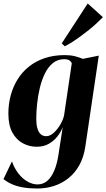

<svg xmlns="http://www.w3.org/2000/svg" viewBox="-34 -830 610 1101"><path d="M455.5 9Q446.5 71.5 421 117Q395.5 162.5 358 192.2Q320.5 222 275 236.5Q229.5 251 180 251Q134 251 98.2 244.8Q62.5 238.5 35.2 226.5Q8 214.5 -14 197L34.5 95.5Q48.5 135.5 71.8 165.2Q95 195 123.8 211.2Q152.5 227.5 181 227.5Q213.5 227.5 237.2 207Q261 186.5 277 148.5Q293 110.5 301 59L325.5 -100.5Q314.5 -72 294.2 -46.5Q274 -21 244.8 -4.8Q215.5 11.5 175.5 11.5Q135 11.5 97.8 -8Q60.5 -27.5 37.2 -69.5Q14 -111.5 14 -178.5Q14 -232.5 27.2 -282.2Q40.5 -332 66.5 -374.2Q92.5 -416.5 131.5 -447.8Q170.5 -479 222 -496.5Q273.5 -514 337 -514Q369.5 -514 394.8 -507.8Q420 -501.5 441 -492.5L532.5 -511ZM377.5 -466.5Q375 -475.5 365.2 -483Q355.5 -490.5 334 -490.5Q296.5 -490.5 269 -468Q241.5 -445.5 223.2 -408Q205 -370.5 194.2 -325.2Q183.5 -280 178.8 -234.5Q174 -189 174 -151Q174 -119 179 -99Q184 -79 192.5 -68Q201 -57 211 -53Q221 -49 231 -49Q252 -49 273 -67.5Q294 -86 310.2 -113Q326.5 -140 333 -166ZM320 -581 469 -810 556 -731.5Q540 -715 519.5 -696Q499 -677 475.5 -658.2Q452 -639.5 427.8 -621.8Q403.5 -604 380.5 -589.2Q357.5 -574.5 337.5 -564.5Z"/></svg>

Font: Merriweather 144pt ExtraBold
Style: Italic
Weight: 800
Italic angle: -7.8°
Version: Version 2.101